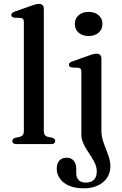

<svg xmlns="http://www.w3.org/2000/svg" viewBox="-20 -758 642 1010"><path d="M210.5 -712V-68.5Q210.5 -55 215.5 -48.2Q220.5 -41.5 230 -38.5L253 -34Q262 -31 266.2 -27Q270.5 -23 270.5 -16.5Q270.5 -9 265 -4.5Q259.5 0 248 0H66.5Q55.5 0 50 -4.5Q44.5 -9 44.5 -16.5Q44.5 -22.5 48.8 -26.8Q53 -31 61.5 -33.5L85.5 -38.5Q95 -41.5 100.2 -48Q105.5 -54.5 105.5 -68V-641.5Q105.5 -652.5 101.8 -657.5Q98 -662.5 89.5 -663.5L55.5 -665Q47 -666.5 43.2 -670Q39.5 -673.5 39.5 -679Q39.5 -685.5 43.8 -689.5Q48 -693.5 59 -697.5L142.5 -727Q158.5 -733 168.2 -735.2Q178 -737.5 184.5 -737.5Q197.5 -737.5 204 -730.8Q210.5 -724 210.5 -712ZM513.5 -71Q513.5 -45 520.5 -21.5Q527.5 2 536.8 24.5Q546 47 553.2 69.5Q560.5 92 560.5 115.5Q560.5 168 522.2 200.2Q484 232.5 420 232.5Q374 232.5 342.5 218.5Q311 204.5 294.8 181Q278.5 157.5 278.5 130Q278.5 101 292.8 86.2Q307 71.5 331 71.5Q354 71.5 367.5 87.2Q381 103 381 129V151.5Q381 176.5 393.8 189.5Q406.5 202.5 431.5 202.5Q459.5 202.5 474.2 187.5Q489 172.5 489 144Q489 124 481 105Q473 86 460.8 67.2Q448.5 48.5 436.5 29.8Q424.5 11 416.2 -9Q408 -29 408 -50V-379.5Q408 -391 404.5 -395.8Q401 -400.5 392 -401.5L358 -403Q349.5 -404.5 346 -408Q342.5 -411.5 342.5 -417Q342.5 -423.5 346.8 -427.8Q351 -432 362 -435.5L445.5 -465Q461.5 -471 471.2 -473.2Q481 -475.5 488 -475.5Q500.5 -475.5 507 -468.8Q513.5 -462 513.5 -450ZM446 -568.5Q413.5 -568.5 393.5 -586.2Q373.5 -604 373.5 -632Q373.5 -660.5 393.8 -678Q414 -695.5 446 -695.5Q478.5 -695.5 498.8 -677.8Q519 -660 519 -632Q519 -604 498.8 -586.2Q478.5 -568.5 446 -568.5Z"/></svg>

Font: Fraunces 16pt
Style: Regular
Weight: 400
Version: Version 1.000;[b76b70a41]